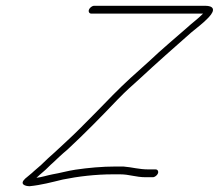

<svg xmlns="http://www.w3.org/2000/svg" viewBox="-20 -652 756 663"><path d="M295.2 -605H681.2C662.7 -586.1 644.7 -573.9 625.4 -556C586.5 -521.7 535.3 -479.1 495.5 -441C452.2 -402.5 409.5 -364.3 369.9 -324C332.6 -284.9 293.1 -245.8 255.7 -208C227.1 -179.1 197.6 -153.2 168.9 -126L146.6 -106C141.5 -101.3 135.9 -96 129.8 -90C120.8 -80.4 106.4 -69.6 97.2 -61C89.6 -53.1 74.7 -42.4 66.7 -35C45.8 -15.2 68 -9 82.3 -9C122.2 -13 158.1 -22.7 196.6 -32C249.8 -42.9 311 -50 369.2 -50H395.2C426.9 -50 448.5 -40 483.6 -40H507.6C514.4 -40 522.9 -46.5 525.5 -53.5C528 -60.5 524.2 -67 517.4 -67H493.4C458.8 -67 438.1 -74.5 406 -77H379C333.1 -77 284.3 -72.6 240 -66C214.4 -62.2 186.1 -54.1 161.2 -50C141.3 -46.1 125.1 -40.3 105.8 -38C114.1 -45.4 120.1 -51.4 129.5 -59C141.1 -68.4 151.8 -80.8 162.8 -90L184 -110C194.1 -119.3 203.9 -128 213.5 -136C272.7 -190.9 331.1 -250.6 387.8 -310C419.1 -341.8 428.3 -349.2 462.3 -380C519.7 -433.5 583.4 -489.6 640.6 -540C661.2 -557.3 681.8 -571.9 700.5 -592C726.9 -619.8 715.5 -632 689 -632H305C298.2 -632 289.7 -625.5 287.1 -618.5C284.6 -611.5 288.3 -605 295.2 -605Z"/></svg>

Font: Take Off
Style: Drunk
Weight: 400
Foundry: Cannot Into Space Fonts
Version: Version 0.89